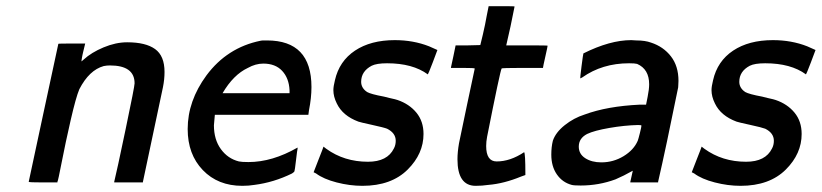

<svg xmlns="http://www.w3.org/2000/svg" viewBox="-20 -591 2662 622"><path d="M416 -321Q416 -379 336 -379Q326 -379 316 -377Q269 -364 237 -302Q226 -276 209 -202Q192 -128 180 -66Q168 -4 166 -2V0H119Q73 0 73 -2L121 -226L169 -449Q169 -450 213 -450H256L249 -421Q248 -417 247 -412Q246 -407 245.5 -404Q245 -401 244.5 -397.5Q244 -394 244 -393.5Q244 -393 244 -392Q247 -395 251 -398Q276 -421 315.5 -437.5Q355 -454 392 -454Q452 -454 482.5 -432Q513 -410 513 -358Q513 -334 508 -309Q507 -304 475.5 -155.5Q444 -7 443 -2V0H350V-2Q358 -34 387 -172.5Q416 -311 416 -321Z M845 -460Q989 -460 989 -309Q989 -274 981 -234L979 -219H676Q673 -186 673 -185Q673 -139 695.5 -108Q718 -77 754 -68Q763 -66 785 -66Q862 -66 944 -113V-109Q943 -107 939 -72.5Q935 -38 934 -37Q934 -34 926 -29Q867 0 804 8Q786 11 765 11Q686 11 637 -40Q588 -91 588 -173Q588 -264 649 -347Q716 -437 824 -459Q828 -460 835 -460ZM918 -299Q916 -338 894 -361.5Q872 -385 833 -385Q808 -385 783 -371Q736 -349 701 -289H918Z M1065 -331Q1079 -393 1130 -427Q1181 -461 1259 -461Q1319 -461 1370 -441L1397 -429Q1397 -428 1382 -389Q1367 -350 1366 -350Q1317 -386 1234 -386Q1200 -386 1184 -378Q1150 -360 1150 -326Q1150 -306 1169 -293Q1181 -286 1224 -278Q1231 -276 1242 -273.5Q1253 -271 1259.5 -269.5Q1266 -268 1268 -267Q1306 -254 1329 -226Q1352 -198 1352 -157Q1352 -93 1301 -42Q1248 11 1154 11Q1113 11 1070.5 0Q1028 -11 1004 -29L996 -33Q998 -39 1012.5 -75.5Q1027 -112 1028 -116L1037 -109Q1095 -67 1172 -67Q1235 -67 1256 -110Q1262 -121 1262 -135Q1262 -160 1234 -174Q1224 -178 1185 -186.5Q1146 -195 1141 -197Q1090 -216 1071 -256Q1060 -278 1060 -299Q1060 -311 1065 -331Z M1521 11Q1462 11 1462 -75Q1462 -98 1467 -127Q1469 -137 1493 -251.5Q1517 -366 1518 -369Q1518 -371 1479 -371H1441V-373L1449 -410L1456 -444H1496L1536 -445L1544 -478Q1552 -512 1557 -541L1563 -571H1605Q1647 -571 1647 -570Q1647 -569 1634 -506L1620 -444H1687Q1754 -444 1754 -443Q1754 -440 1746.5 -407Q1739 -374 1739 -371H1672Q1605 -371 1605 -369Q1600 -360 1558 -148Q1555 -132 1555 -118Q1555 -68 1589 -68Q1633 -68 1678 -98Q1682 -94 1682 -28V-24L1668 -19Q1612 4 1562 8Q1542 11 1521 11Z M1870 -418Q1956 -461 2025 -461Q2027 -461 2033 -460.5Q2039 -460 2042 -460Q2070 -460 2089 -453Q2129 -440 2153.5 -408.5Q2178 -377 2178 -329Q2178 -325 2177.5 -318Q2177 -311 2177 -308Q2137 -110 2112 -2V0H2022V-2L2030 -38Q2000 -21 1974 -10Q1920 10 1861 10Q1839 10 1832 8Q1802 0 1784 -26Q1766 -52 1766 -90Q1766 -115 1771 -135Q1780 -162 1809.5 -185.5Q1839 -209 1874 -220Q1947 -247 2053 -252H2073L2078 -277Q2083 -302 2083 -318Q2083 -367 2044 -384Q2037 -386 2018 -386Q1931 -386 1866 -340Q1861 -337 1860 -337Q1859 -338 1864 -377Q1869 -416 1870 -418ZM1855 -116Q1855 -92 1876 -78.5Q1897 -65 1928 -65Q1967 -65 2000 -85Q2033 -105 2046 -135Q2048 -140 2053 -160Q2058 -180 2058 -184Q2058 -186 2047 -186Q2003 -185 1954 -176.5Q1905 -168 1882 -157Q1855 -143 1855 -116Z M2290 -331Q2304 -393 2355 -427Q2406 -461 2484 -461Q2544 -461 2595 -441L2622 -429Q2622 -428 2607 -389Q2592 -350 2591 -350Q2542 -386 2459 -386Q2425 -386 2409 -378Q2375 -360 2375 -326Q2375 -306 2394 -293Q2406 -286 2449 -278Q2456 -276 2467 -273.5Q2478 -271 2484.5 -269.5Q2491 -268 2493 -267Q2531 -254 2554 -226Q2577 -198 2577 -157Q2577 -93 2526 -42Q2473 11 2379 11Q2338 11 2295.5 0Q2253 -11 2229 -29L2221 -33Q2223 -39 2237.5 -75.5Q2252 -112 2253 -116L2262 -109Q2320 -67 2397 -67Q2460 -67 2481 -110Q2487 -121 2487 -135Q2487 -160 2459 -174Q2449 -178 2410 -186.5Q2371 -195 2366 -197Q2315 -216 2296 -256Q2285 -278 2285 -299Q2285 -311 2290 -331Z"/></svg>

Font: MathJax_SansSerif
Style: Italic
Weight: 400
Version: Version 1.1